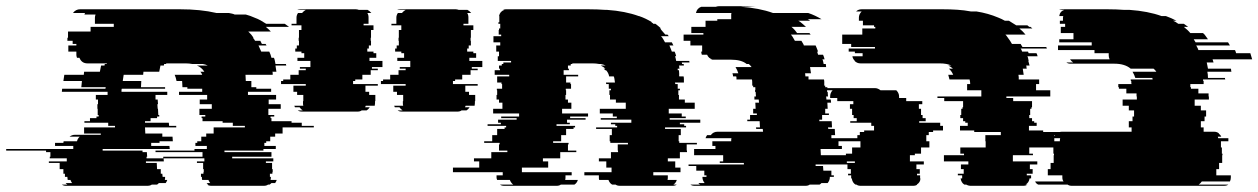

<svg xmlns="http://www.w3.org/2000/svg" viewBox="-170 -601 4070 621"><path d="M806 -194H845V-189H744V-169H720V-159H704V-144H691V-139H685V-129H722V-119H682V-114H556V-109H708V-94H581V-89H714V-79H690V-74H710V-54H712V-44H711V-39H703V-29H706V-27Q706 -22 705 -19H725Q724 -15 720 -9H708Q704 -5 702 -4H697Q692 0 683 0H514Q505 0 500 -4H504Q502 -5 498 -9H510Q508 -11 507 -13.5Q506 -16 504 -19H484Q483 -21 483 -26V-29H480V-39H488V-44H489V-54H487V-74H467V-79H491V-89H359L360 -79H302V-74H337L338 -54H350V-39H355L356 -29H364V-27Q364 -22 363 -19H371Q370 -15 366 -9H344Q340 -5 338 -4H321Q316 0 306 0H44Q35 0 30 -4H48Q46 -5 42 -9H63Q59 -15 58 -19H49Q49 -21 48.5 -23Q48 -25 48 -27V-29H40V-39H35V-54H23V-74H-12V-79H46V-89H-9V-94H-7V-109H-21V-114H-150V-119H67V-129H8V-139H35Q35 -142 36 -144H79Q81 -153 88 -159H55Q63 -165 72 -165H156V-169H102V-189H202V-194H180V-204H103V-209H121V-219H142V-224H149V-229H146V-249H145V-264H147V-279H140V-294H178V-304H30L31 -314H171Q171 -316 171.5 -317Q172 -318 172 -319H93L95 -339H35L38 -359H101L102 -369H153Q154 -374 155 -379Q156 -384 157 -389H168Q168 -391 168.5 -392Q169 -393 169 -394H175Q175 -395 175.5 -395Q176 -395 176 -396H113Q94 -396 87 -414H79Q77 -420 77 -423V-434H51V-454H77V-459H65V-469H48V-479H50V-499H123V-514H198V-524H137V-544Q137 -548 139 -554H103Q103 -555 105 -559H66Q75 -571 89 -571H412Q479 -571 530 -559H570Q575 -558 580 -557Q585 -556 589 -554H625Q633 -552 639.5 -549.5Q646 -547 653 -544Q664 -540 673 -535Q682 -530 691 -524H751Q757 -520 765 -514H690Q695 -510 698.5 -506.5Q702 -503 706 -499H633Q643 -490 650 -479H648Q650 -477 652 -474Q654 -471 655 -469H672Q675 -464 677 -459H689L692 -454H666L675 -434H701Q703 -430 705 -424.5Q707 -419 708 -414H716Q718 -410 719 -404.5Q720 -399 721 -394H755Q755 -391 756 -389H721L724 -369H711Q712 -367 712 -364Q712 -361 712 -359H624Q624 -355 624.5 -349.5Q625 -344 625 -339H643V-319H659V-314H707V-304H632V-294H723V-279H699V-264H738V-249H698V-229H717V-224H705V-219H708V-209H773V-204H806ZM521 -189H622V-194H583V-204H550V-209H485V-219H482V-224H494V-229H475V-249H515V-264H476V-279H500V-294H409V-304H484V-314H436V-319H420V-321Q420 -326 419.5 -330.5Q419 -335 419 -339H401Q399 -350 395 -359H484Q483 -362 481.5 -364.5Q480 -367 478 -369H491Q482 -383 467 -389H502Q498 -391 494.5 -392Q491 -393 486 -394H452Q447 -395 441.5 -395.5Q436 -396 430 -396H368Q368 -395 367.5 -395Q367 -395 367 -394H361Q361 -393 360.5 -392Q360 -391 360 -389H349Q348 -384 347 -379Q346 -374 345 -369H294L293 -359H230L227 -339H287Q287 -335 286.5 -329.5Q286 -324 286 -319H364V-314H224Q223 -312 223 -309Q223 -306 223 -304H371V-294H333V-279H340L341 -264H339L340 -249H341L342 -229H345V-224H338V-219H317V-209H299V-204H376L377 -194H400V-189H299L300 -169H355V-159H388L389 -144H346V-139H319V-129H378L379 -119H162V-114H291V-109H305L306 -94H304V-89H358V-94H485V-109H333V-114H459V-119H499V-129H462V-139H468V-144H481V-159H497V-169H521Z M1067 -384H1033V-379H1052V-374H1029V-359H1002V-344H979V-339H972V-329H1052V-324H1012V-304H1024V-294H1044V-274H1043V-267Q1043 -265 1042.5 -263Q1042 -261 1042 -259H1013L1011 -254H1026Q1024 -251 1021.5 -248.5Q1019 -246 1016 -244H1000Q995 -240 986 -240H807Q798 -240 793 -244H809Q806 -246 803.5 -248.5Q801 -251 799 -254H784L782 -259H811Q810 -262 810 -267V-274H811V-294H791V-304H779V-324H819V-329H739V-339H746V-344H769V-359H796V-374H819V-379H800V-384H834V-404H792V-414H814V-429H805V-434H785V-444H790V-454H797V-469H796V-479H797V-504H805V-519H773V-524H789V-544Q789 -552 794 -559H807Q813 -566 819 -569H791Q794 -570 796.5 -570.5Q799 -571 802 -571H981Q985 -571 991 -569H1019Q1025 -566 1031 -559H1018Q1022 -554 1022 -544V-524H1006V-519H1038V-504H1030V-479H1029V-469H1030V-454H1023V-444H1018V-434H1038V-429H1047V-414H1025V-404H1067Z M1390 -384H1356V-379H1375V-374H1352V-359H1325V-344H1302V-339H1295V-329H1375V-324H1335V-304H1347V-294H1367V-274H1366V-267Q1366 -265 1365.5 -263Q1365 -261 1365 -259H1336L1334 -254H1349Q1347 -251 1344.5 -248.5Q1342 -246 1339 -244H1323Q1318 -240 1309 -240H1130Q1121 -240 1116 -244H1132Q1129 -246 1126.5 -248.5Q1124 -251 1122 -254H1107L1105 -259H1134Q1133 -262 1133 -267V-274H1134V-294H1114V-304H1102V-324H1142V-329H1062V-339H1069V-344H1092V-359H1119V-374H1142V-379H1123V-384H1157V-404H1115V-414H1137V-429H1128V-434H1108V-444H1113V-454H1120V-469H1119V-479H1120V-504H1128V-519H1096V-524H1112V-544Q1112 -552 1117 -559H1130Q1136 -566 1142 -569H1114Q1117 -570 1119.5 -570.5Q1122 -571 1125 -571H1304Q1308 -571 1314 -569H1342Q1348 -566 1354 -559H1341Q1345 -554 1345 -544V-524H1329V-519H1361V-504H1353V-479H1352V-469H1353V-454H1346V-444H1341V-434H1361V-429H1370V-414H1348V-404H1390Z M2095 -204H2029V-199H2043V-194H2049V-189H1981V-184H2032V-164H2025V-144H2027V-139H2084V-134H2051V-114H2052V-109H2029V-89H1990V-79H2014V-59H2031V-44H1943V-34H1990V-27Q1990 -22 1989 -19H2019Q2016 -9 2008 -4H2019Q2014 0 2005 0H1836Q1826 0 1821 -4H1810Q1802 -8 1798 -19H1768Q1767 -21 1767 -26V-34H1720V-44H1808V-59H1791V-79H1767V-89H1806V-109H1829V-114H1828V-134H1861V-139H1804V-144H1802V-164H1809V-184H1758V-189H1826V-194H1820V-199H1806V-204H1872V-214H1773V-219H1825V-224H1812V-234H1770V-249H1854V-269H1822V-279H1803V-294H1801V-309H1806V-314H1799V-329H1791Q1790 -331 1790 -334H1819Q1818 -339 1817.5 -344.5Q1817 -350 1815 -354H1800Q1800 -356 1799.5 -357Q1799 -358 1799 -359Q1796 -368 1790 -374H1787Q1786 -376 1785 -377Q1784 -378 1782 -379H1788Q1783 -384 1773 -389H1789Q1785 -391 1781.5 -392Q1778 -393 1773 -394H1768Q1763 -395 1757.5 -395.5Q1752 -396 1746 -396H1681V-394H1676V-389H1667V-379H1670V-374H1653V-359H1700V-354H1661V-334H1675V-329H1677V-314H1660V-309H1661V-294H1659V-279H1667V-269H1678V-249H1648V-234H1732V-224H1674V-219H1724V-214H1664V-204H1673V-199H1630V-194H1690V-189H1685V-184H1661V-164H1645V-144H1619V-139H1669V-134H1667V-114H1694V-109H1642V-89H1586V-79H1603V-59H1518V-44H1679V-34H1659V-27Q1659 -22 1658 -19H1699Q1696 -9 1688 -4H1644Q1639 0 1630 0H1461Q1452 0 1447 -4H1490Q1483 -9 1479 -19H1438Q1437 -21 1436.5 -23Q1436 -25 1436 -27V-34H1456V-44H1295V-59H1380V-79H1363V-89H1419V-109H1471V-114H1444V-134H1446V-139H1396V-144H1422V-164H1438V-184H1462V-189H1467V-194H1407V-199H1450V-204H1441V-214H1501V-219H1451V-224H1509V-234H1425V-249H1455V-269H1444V-279H1436V-294H1438V-309H1437V-314H1454V-329H1452V-334H1438V-354H1477V-359H1430V-374H1447V-379H1444V-389H1453V-394H1458V-399H1483V-404H1440V-419H1444V-434H1435V-454H1448V-464H1426V-484H1451V-489H1443V-504H1444V-509H1448V-524H1442V-529H1445V-549H1444Q1447 -564 1461 -569H1456Q1462 -571 1466 -571H1732Q1747 -571 1761.5 -570.5Q1776 -570 1789 -569H1794Q1823 -567 1848.5 -562Q1874 -557 1896 -549H1897Q1918 -542 1939 -529H1936Q1938 -528 1940 -527Q1942 -526 1943 -524H1950Q1955 -520 1959.5 -516.5Q1964 -513 1968 -509H1964Q1966 -508 1967 -507Q1968 -506 1969 -504L1982 -489H1989Q1992 -486 1993 -484H1968Q1972 -480 1975 -474.5Q1978 -469 1981 -464H2003Q2005 -459 2008 -454H1995Q2000 -443 2003 -434H2012Q2014 -430 2015 -426.5Q2016 -423 2017 -419H2013Q2015 -415 2015.5 -411.5Q2016 -408 2017 -404H2059Q2060 -402 2060 -399H2035Q2036 -397 2036 -394H2041Q2042 -392 2042 -389H2026Q2027 -387 2027 -384Q2027 -381 2028 -379H2022V-374H2026Q2026 -370 2026.5 -366.5Q2027 -363 2027 -359H2026Q2027 -357 2027 -354H2041Q2042 -350 2042 -344.5Q2042 -339 2042 -334H2013Q2014 -332 2014 -329H2022V-314H2029V-309H2024V-294H2026V-279H2045V-269H2077V-249H1993V-234H2035V-224H2048V-219H1996V-214H2095Z M2647 -69H2468V-64H2492L2493 -49H2519V-34H2527V-29H2514V-27Q2514 -18 2507 -9H2487Q2483 -5 2481 -4H2449Q2444 0 2435 0H2077Q2068 0 2063 -4H2095Q2091 -5 2089 -9H2109Q2102 -18 2102 -27V-29H2115V-34H2108V-49H2082V-64H2057V-69H2236V-74H2158V-79H2169V-99H2075V-119H2144V-129H2134V-144H2195V-148Q2195 -152 2196 -154H2112Q2113 -158 2117 -164H2129Q2137 -175 2151 -175H2298L2297 -184H2276L2275 -189H2288L2287 -209H2247V-214H2256V-229H2278V-234H2266V-249H2274L2273 -269H2285L2284 -279H2270V-289H2275L2274 -304H2272V-309H2273V-319H2266V-324H2263V-333Q2263 -341 2262 -344H2212Q2212 -346 2212 -349Q2212 -352 2211 -354H2201Q2201 -358 2199 -364H2218Q2215 -374 2209 -384H2261Q2259 -387 2256.5 -389.5Q2254 -392 2252 -394H2245Q2228 -408 2194 -408H2136Q2131 -408 2128 -409H2134Q2122 -412 2117 -424H2100Q2098 -430 2098 -434H2101V-454H2063V-469H2041V-489H2105V-494H2066V-514H2112V-534H2150V-539H2195V-554Q2195 -557 2196 -559H2081Q2084 -574 2098 -579H2145Q2148 -580 2150.5 -580.5Q2153 -581 2156 -581H2219Q2233 -581 2247.5 -580.5Q2262 -580 2275 -579H2227Q2256 -577 2282 -572Q2308 -567 2330 -559H2444Q2456 -555 2466.5 -550Q2477 -545 2487 -539H2442Q2444 -538 2446 -537Q2448 -536 2450 -534H2412Q2419 -530 2425 -524.5Q2431 -519 2437 -514H2390Q2400 -506 2408 -494H2448Q2451 -491 2452 -489H2388Q2392 -485 2395 -479.5Q2398 -474 2401 -469H2422Q2424 -465 2426.5 -461.5Q2429 -458 2430 -454H2468Q2470 -450 2472 -444.5Q2474 -439 2476 -434H2473L2476 -424H2492Q2494 -420 2495 -416.5Q2496 -413 2497 -409H2490Q2492 -405 2492.5 -401.5Q2493 -398 2494 -394H2501L2502 -384H2450L2453 -364H2434L2435 -354H2445V-344H2495Q2496 -340 2496 -336Q2496 -332 2496 -327V-324H2499V-319H2506V-309H2505V-304H2507L2508 -289H2502L2503 -279H2517L2518 -269H2506L2507 -249H2499V-234H2511V-229H2489V-214H2480V-209H2520L2521 -189H2508L2509 -184H2530L2531 -164H2519V-154H2603V-144H2542V-129H2553V-119H2484L2485 -99H2579V-79H2569V-74H2647Z M3290 -164H3240V-144H3241V-124H3159V-104H3171V-99H3106V-79H3185V-69H3161V-54H3170V-39H3151V-34H3165V-24H3160Q3158 -10 3147 -4H3153Q3148 0 3139 0H2970Q2962 0 2955 -4H2949Q2939 -10 2937 -24H2942V-34H2928V-39H2947V-54H2938V-69H2962V-79H2883V-99H2948V-104H2936V-124H3018V-144H3017V-164H3067V-174H2981V-179H2935V-194H2960V-204H2952V-209H2945V-219H2936V-229H2939V-249H2943V-254H2945V-274H2884V-284H2862V-289H3004V-309H2958V-329H2968Q2968 -333 2967.5 -336.5Q2967 -340 2966 -344H2901Q2900 -348 2899 -351.5Q2898 -355 2897 -359H2913Q2908 -371 2899 -379H2912Q2907 -384 2897 -389H2907Q2893 -396 2869 -396H2613Q2602 -396 2594 -404H2595Q2588 -411 2587 -419H2620V-429H2595V-434H2575V-444H2660V-449H2583V-459H2554V-489H2619V-509H2661V-514H2657V-519H2621V-534H2608V-544Q2608 -555 2617 -564H2599Q2606 -571 2617 -571H2878Q2903 -571 2926 -569.5Q2949 -568 2970 -564H2988Q3026 -558 3059 -544Q3064 -542 3069.5 -539.5Q3075 -537 3080 -534H3093L3117 -519H3153L3159 -514H3163L3169 -509H3127Q3138 -500 3147 -489H3082Q3086 -485 3089.5 -479.5Q3093 -474 3097 -469L3103 -459H3131L3137 -449H3214Q3214 -448 3216 -444H3131Q3133 -442 3134 -439Q3135 -436 3136 -434H3155Q3157 -430 3157 -429H3182Q3184 -427 3184.5 -424Q3185 -421 3186 -419H3153Q3155 -415 3155.5 -411.5Q3156 -408 3157 -404H3156Q3157 -400 3158 -396.5Q3159 -393 3160 -389H3149Q3150 -387 3150 -384Q3150 -381 3151 -379H3138L3141 -359H3124Q3125 -355 3125 -351.5Q3125 -348 3125 -344H3191V-329H3181V-309H3227V-289H3085V-284H3107V-274H3168V-254H3166V-249H3162V-229H3159V-219H3168V-209H3175V-204H3183V-194H3158V-179H3204V-174H3290ZM2871 -204V-194H2880V-179H2848V-174H2834V-164H2826V-144H2836V-124H2809V-104H2789V-99H2773V-79H2818V-69H2794V-54H2805V-39H2796V-34H2806V-24H2807Q2807 -11 2795 -4H2797Q2792 0 2783 0H2614Q2605 0 2600 -4H2597Q2587 -10 2585 -24H2583V-34H2573V-39H2582V-54H2571V-69H2595V-79H2550V-99H2566V-104H2586V-124H2613V-144H2603V-164H2611V-174H2625V-179H2657V-194H2648V-204H2580V-209H2601V-219H2591V-229H2586V-249H2579V-264H2590V-274H2538V-284H2515V-289Q2515 -301 2523 -309H2472Q2481 -316 2491 -316H2660Q2669 -316 2678 -309H2729Q2738 -300 2738 -289V-284H2761V-274H2813V-264H2802V-249H2809V-229H2814V-219H2824V-209H2803V-204Z M3811 -379Q3812 -377 3812 -374Q3812 -371 3813 -369H3735Q3736 -365 3736.5 -359.5Q3737 -354 3737 -349H3792Q3792 -346 3793 -344H3721Q3721 -341 3722 -339H3723V-329H3680V-319H3682V-314H3706V-299H3739V-289H3740V-279H3694V-259H3714V-244H3731V-224H3726V-209H3714V-189H3723V-175H3756Q3767 -175 3773 -169H3772Q3774 -167 3776.5 -164.5Q3779 -162 3780 -159H3769Q3769 -158 3769.5 -157Q3770 -156 3770 -154H3803V-144H3779V-124H3782V-104H3784V-99H3783V-74H3773V-54H3764V-34H3811V-27Q3811 -20 3808 -14H3717Q3715 -11 3712.5 -8.5Q3710 -6 3707 -4H3803Q3798 0 3788 0H3297Q3288 0 3283 -4H3188Q3181 -7 3178 -14H3270Q3266 -19 3266 -27V-34H3219V-54H3228V-74H3238V-99H3239V-104H3237V-124H3234V-144H3258V-148Q3258 -150 3258.5 -151.5Q3259 -153 3259 -154H3227Q3227 -156 3227.5 -157Q3228 -158 3228 -159H3239Q3241 -162 3243 -164.5Q3245 -167 3247 -169H3248Q3256 -175 3265 -175H3490V-189H3481V-209H3493V-224H3498V-244H3481V-259H3461V-279H3507V-289H3506V-299H3473V-314H3449V-319H3447V-329H3490Q3489 -331 3489 -334Q3489 -337 3489 -339H3488Q3487 -341 3487 -344H3558Q3558 -346 3557.5 -347Q3557 -348 3557 -349H3502Q3499 -359 3493 -369H3570Q3567 -374 3561 -379H3487Q3468 -395 3434 -395H3293Q3284 -395 3279 -399H3301Q3298 -401 3295.5 -403.5Q3293 -406 3291 -409H3419Q3416 -415 3416 -422V-429H3370V-439H3252V-454H3361V-464H3256V-474H3302V-494H3261V-514H3275V-524H3258V-534H3268V-544Q3268 -546 3268.5 -547Q3269 -548 3269 -549H3256Q3258 -564 3272 -569H3255Q3261 -571 3265 -571H3411Q3426 -571 3440 -570.5Q3454 -570 3467 -569H3484Q3513 -567 3539 -562Q3565 -557 3587 -549H3601Q3618 -543 3635 -534H3624Q3629 -532 3633 -529.5Q3637 -527 3641 -524H3659Q3665 -520 3673 -514H3659Q3664 -510 3670 -504.5Q3676 -499 3680 -494H3721Q3726 -490 3729.5 -484.5Q3733 -479 3737 -474H3691L3697 -464H3802L3808 -454H3699Q3701 -450 3703 -446.5Q3705 -443 3706 -439H3824Q3826 -437 3826.5 -434Q3827 -431 3828 -429H3874L3880 -409H3752L3755 -399H3733Q3734 -395 3735 -389.5Q3736 -384 3737 -379Z"/></svg>

Font: Rubik Glitch
Style: Regular
Weight: 400
Designer: Hubert and Fischer, NaN
Foundry: Hubert and Fischer, NaN
Version: Version 2.200